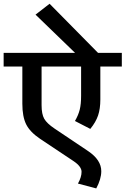

<svg xmlns="http://www.w3.org/2000/svg" viewBox="-35 -936 683 1044"><path d="M388.8 62.2Q408.5 27.3 408.5 -1.8Q408.5 -30.8 364.5 -60.2L182.5 -181.5Q127.9 -218.4 107.2 -260.1Q86.5 -301.8 86.5 -372.1V-574.3H-15.2V-648.6H373.1L158.2 -856.4L234.6 -915.6L498 -648.6H627.4V-574.3H510.6V-394.8Q510.6 -344.3 498.2 -307.9Q485.8 -271.5 456 -235.1L372.6 -278.1Q390.8 -309.4 398.4 -339.2Q406 -369.1 406 -415.1V-574.3H191.1V-364Q191.1 -315.5 205.5 -290.2Q219.9 -264.9 261.4 -237.1L444.4 -114.3Q515.7 -66.2 515.7 -5.1Q515.7 37.4 488.4 88.5Z"/></svg>

Font: Khula SemiBold
Style: Regular
Weight: 600
Designer: Erin McLaughlin, Steve Matteson
Version: Version 1.002;PS 1.0;hotconv 1.0.72;makeotf.lib2.5.5900; ttf